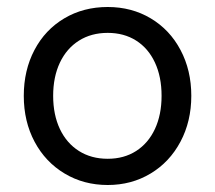

<svg xmlns="http://www.w3.org/2000/svg" viewBox="-20 -521 616 549"><path d="M48 -247Q48 -320 78.5 -378Q109 -436 163.8 -468.5Q218.5 -501 288 -501Q356.5 -501 411 -468.5Q465.5 -436 496.2 -378Q527 -320 527 -247Q527 -174 496 -115.8Q465 -57.5 410.5 -24.8Q356 8 288 8Q219.5 8 164.8 -24.8Q110 -57.5 79 -115.5Q48 -173.5 48 -247ZM288 -67Q334.5 -67 369.2 -89.2Q404 -111.5 423 -152.2Q442 -193 442 -247Q442 -301.5 423 -342.2Q404 -383 369.2 -405Q334.5 -427 288 -427Q241 -427 205.8 -404.8Q170.5 -382.5 151.2 -341.8Q132 -301 132 -247Q132 -193 151.2 -152.2Q170.5 -111.5 205.8 -89.2Q241 -67 288 -67Z"/></svg>

Font: HK Grotesk
Style: Regular
Weight: 400
Designer: Alfredo Marco Pradil
Foundry: Hanken Design Co.
Version: Version 3.001